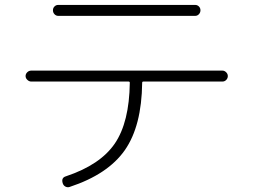

<svg xmlns="http://www.w3.org/2000/svg" viewBox="-20 -738 1040 788"><path d="M218.8 -717.8H781.2Q790 -717.8 796.4 -711.4Q802.7 -705.1 802.7 -695.8Q802.7 -686.5 796.4 -679.7Q790 -672.9 781.2 -672.9H218.8Q210 -672.9 203.6 -679.7Q197.3 -686.5 197.3 -695.8Q197.3 -705.1 203.6 -711.4Q210 -717.8 218.8 -717.8ZM108.4 -403.3Q99.6 -403.3 92.3 -410.2Q85 -417 85 -425.8Q85 -434.6 91.8 -441.4Q98.6 -448.2 108.4 -448.2H892.6Q901.4 -448.2 908.2 -441.4Q915 -434.6 915 -425.8Q915 -417 908.7 -410.2Q902.3 -403.3 892.6 -403.3H568.4Q563.5 -403.3 563.5 -398.4Q561.5 -220.7 492.2 -121.6Q422.9 -22.5 265.6 29.3Q256.8 32.2 248.5 27.8Q240.2 23.4 237.3 13.7Q230.5 -8.8 251 -14.6Q391.6 -61.5 451.2 -148.9Q510.7 -236.3 512.7 -398.4Q512.7 -403.3 507.8 -403.3Z"/></svg>

Font: Rounded-L Mgen+ 1mn light
Style: Regular
Weight: 200
Designer: [Source Han Sans]
Ryoko NISHIZUKA  (kana & ideographs); Paul D. Hunt (Latin, Greek & Cyrillic); Wenlong ZHANG  (bopomofo
Version: Version 1.059.20150602